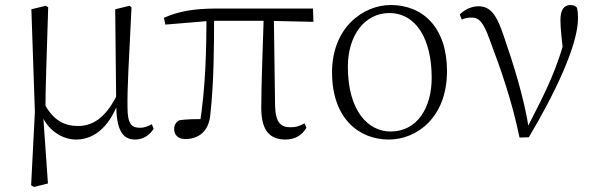

<svg xmlns="http://www.w3.org/2000/svg" viewBox="-20 -542 2377 765"><path d="M104 196 115 203 171 189 152 -82 161 -99C161 -202 166 -299 172 -513L162 -519L105 -505L119 -96ZM518 14C553 14 578 -6 592 -29L585 -47C571 -40 558 -33 538 -33C504 -33 488 -48 488 -115C487 -197 493 -285 504 -513L496 -519L439 -505L443 -127V-124C444 -26 467 14 518 14ZM283 14C363 14 424 -47 459 -155H461L448 -167C406 -81 356 -40 291 -40C237 -40 191 -62 155 -132L139 -97H141C164 -26 226 14 283 14Z M718 12C772 12 812 -19 818 -85C832 -212 833 -348 833 -482H803C802 -342 800 -198 775 -41L798 -67C756 -68 723 -67 695 -63C681 -55 674 -45 674 -27C674 -5 689 12 718 12ZM639 -444 819 -459H1048L1229 -455L1227 -508H844C753 -508 691 -497 633 -471ZM1118 14C1156 14 1184 -4 1201 -33L1193 -51C1177 -41 1162 -35 1137 -35C1099 -35 1078 -53 1076 -120L1071 -482H1031C1027 -344 1021 -209 1021 -112C1021 -20 1056 14 1118 14Z M1529 14C1639 14 1761 -72 1761 -259C1761 -431 1666 -522 1537 -522C1427 -522 1303 -432 1303 -254C1303 -67 1413 14 1529 14ZM1536 -18C1448 -18 1366 -99 1366 -276C1366 -402 1434 -490 1531 -490C1637 -490 1700 -388 1700 -232C1700 -112 1642 -18 1536 -18Z M2050 6 2087 5C2187 -163 2283 -360 2283 -469C2283 -485 2282 -497 2279 -511C2273 -518 2266 -522 2253 -522C2227 -522 2213 -503 2213 -462C2213 -430 2218 -384 2227 -311L2241 -427C2201 -264 2154 -177 2081 -34L2075 -24H2088C2068 -154 2026 -285 1988 -396C1959 -483 1935 -517 1886 -517C1860 -517 1830 -504 1812 -484L1820 -464C1830 -469 1843 -472 1859 -472C1889 -472 1906 -454 1931 -384C1973 -273 2019 -144 2050 6Z"/></svg>

Font: Source Han Serif TW VF
Style: Regular
Weight: 250
Designer: Ryoko NISHIZUKA 西塚涼子 (kana & ideographs); Frank Grießhammer (Latin, Greek & Cyrillic); Wenlong ZHANG 张文龙 (bopomofo); San
Foundry: Adobe
Version: Version 2.002;hotconv 1.1.0;makeotfexe 2.6.0